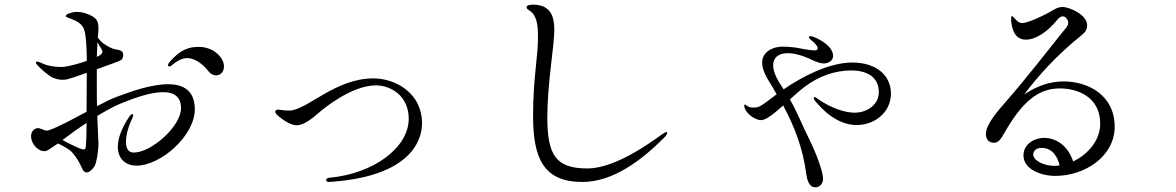

<svg xmlns="http://www.w3.org/2000/svg" viewBox="-20 -760 5040 823"><path d="M700 -399C629 -399 542 -368 483 -346C458 -337 428 -322 396 -305C395 -331 395 -357 395 -383V-463C438 -479 478 -493 485 -496C501 -502 508 -507 508 -526C508 -546 485 -546 472 -549C458 -552 442 -561 423 -574C414 -580 406 -590 399 -599C400 -606 400 -612 401 -618C401 -621 402 -629 402 -639C402 -654 400 -672 386 -683C370 -696 339 -709 309 -709C299 -709 289 -707 280 -704C273 -702 262 -697 262 -691C262 -687 269 -686 275 -683C294 -675 328 -666 340 -635C350 -609 352 -540 352 -499C317 -487 277 -476 257 -474C251 -473 244 -473 238 -473C208 -473 181 -480 169 -485C166 -486 147 -496 139 -496C136 -496 134 -495 134 -492C134 -488 138 -483 142 -479C146 -474 170 -451 194 -434C210 -423 230 -418 248 -418C255 -418 262 -419 268 -420C280 -423 314 -434 352 -448C352 -399 351 -337 351 -281C291 -249 230 -215 187 -201C184 -200 182 -200 180 -200C172 -200 152 -211 142 -211C136 -211 113 -204 113 -176C113 -147 139 -112 171 -112C184 -112 198 -126 229 -145C247 -136 276 -122 290 -106C307 -87 321 -63 330 -42C338 -22 347 -21 354 -21C363 -21 380 -37 387 -51C393 -63 402 -109 402 -145C402 -153 399 -202 397 -263C435 -286 471 -306 504 -319C561 -342 628 -365 679 -365C724 -365 756 -347 756 -296C756 -219 629 -106 553 -106C528 -106 520 -127 520 -152C520 -183 532 -221 541 -240C548 -254 551 -262 551 -266C551 -270 549 -271 547 -271C543 -271 539 -267 534 -260C499 -207 485 -164 485 -131C485 -78 520 -50 565 -50C670 -50 815 -179 815 -291C815 -373 765 -399 700 -399ZM398 -579C403 -569 409 -559 413 -553C417 -547 419 -543 419 -538C419 -534 417 -531 412 -526C409 -523 403 -520 395 -516C396 -533 396 -557 398 -579ZM832 -559C792 -559 754 -550 705 -492C702 -488 700 -484 700 -481C700 -477 703 -475 707 -475C714 -475 724 -490 748 -502C758 -507 770 -511 782 -511C812 -511 846 -490 875 -453C883 -443 894 -437 906 -437C923 -437 940 -449 940 -476C940 -512 897 -559 832 -559ZM348 -132C347 -122 344 -119 338 -119C328 -119 271 -146 248 -160C282 -186 317 -211 351 -233C351 -179 349 -138 348 -132Z M1388 20 1405 19C1771 -9 1789 -186 1789 -232C1789 -359 1678 -424 1580 -424C1415 -424 1295 -286 1219 -286C1197 -286 1180 -290 1171 -290C1167 -290 1160 -289 1160 -281C1160 -276 1164 -270 1174 -262C1186 -252 1222 -223 1252 -223C1286 -223 1327 -260 1347 -277C1364 -292 1486 -394 1591 -394C1658 -394 1732 -347 1732 -251C1732 -127 1581 -15 1391 2C1382 3 1378 7 1378 12C1378 16 1382 20 1388 20Z M2476 20C2606 20 2727 -70 2827 -170C2834 -177 2840 -185 2840 -190C2840 -193 2839 -194 2837 -194C2832 -194 2824 -188 2816 -183C2656 -66 2558 -38 2498 -38C2365 -38 2326 -92 2326 -257C2326 -322 2333 -407 2342 -482C2350 -549 2356 -602 2356 -632C2356 -690 2340 -740 2265 -740C2257 -740 2237 -739 2237 -729C2237 -725 2240 -721 2245 -718C2283 -695 2286 -653 2286 -597C2286 -516 2265 -423 2265 -263C2265 -83 2309 20 2476 20Z M3634 -492C3532 -492 3416 -430 3339 -377C3317 -410 3294 -447 3294 -480C3294 -511 3315 -532 3356 -532C3400 -532 3447 -510 3459 -504C3482 -493 3498 -488 3512 -488C3528 -488 3551 -498 3551 -520C3551 -559 3501 -587 3479 -597C3468 -602 3459 -605 3453 -605C3451 -605 3450 -605 3449 -604C3447 -602 3447 -599 3449 -596C3451 -593 3456 -589 3463 -583C3469 -579 3485 -563 3485 -553C3485 -546 3480 -544 3470 -544C3449 -544 3410 -553 3391 -556C3371 -559 3353 -560 3336 -560C3284 -560 3247 -532 3247 -493C3247 -471 3255 -447 3271 -420C3285 -398 3297 -377 3309 -356L3296 -346C3237 -301 3232 -299 3209 -299C3196 -299 3189 -301 3180 -308C3177 -310 3175 -312 3173 -312C3171 -312 3170 -309 3170 -306C3170 -305 3170 -304 3171 -300C3179 -272 3217 -245 3242 -245C3264 -245 3298 -273 3337 -308C3389 -210 3421 -124 3436 -15C3439 6 3446 43 3475 43C3495 43 3508 26 3508 6C3508 -20 3485 -90 3448 -165C3420 -220 3397 -280 3366 -334C3386 -352 3407 -371 3428 -387C3489 -434 3561 -458 3628 -458C3708 -458 3747 -421 3747 -365C3747 -311 3697 -277 3643 -277C3596 -277 3538 -301 3493 -331C3479 -341 3475 -344 3472 -344C3470 -344 3468 -343 3468 -340C3468 -335 3472 -329 3480 -320C3536 -255 3595 -224 3653 -224C3726 -224 3799 -276 3799 -359C3799 -440 3732 -492 3634 -492Z M4539 -411C4476 -411 4421 -389 4370 -355C4431 -436 4508 -522 4616 -609C4633 -622 4640 -635 4640 -652C4640 -696 4566 -730 4534 -730C4519 -730 4508 -725 4493 -716C4436 -683 4380 -661 4362 -661C4355 -661 4345 -664 4335 -675C4326 -685 4320 -691 4318 -691C4315 -691 4314 -686 4314 -683C4314 -681 4314 -674 4315 -664C4321 -611 4345 -590 4377 -590C4422 -590 4473 -627 4510 -673C4519 -684 4527 -690 4536 -690C4547 -690 4559 -675 4559 -662C4559 -648 4546 -637 4532 -619C4473 -545 4371 -415 4301 -335C4254 -281 4206 -227 4206 -185C4206 -167 4215 -148 4241 -148C4265 -148 4275 -174 4295 -207C4372 -337 4441 -381 4523 -381C4601 -381 4696 -343 4696 -230C4696 -158 4643 -98 4580 -68C4558 -136 4506 -169 4456 -169C4412 -169 4367 -141 4367 -94C4367 -35 4441 -6 4504 -6C4628 -6 4758 -88 4758 -217C4758 -353 4643 -411 4539 -411ZM4499 -49C4457 -49 4409 -71 4409 -97C4409 -112 4420 -126 4445 -126C4493 -126 4514 -85 4522 -51C4515 -50 4507 -49 4499 -49Z"/></svg>

Font: Shippori Mincho OTF
Style: Regular
Weight: 400
Designer: FONTDASU
Foundry: FONTDASU / Google Inc. / but / Adobe
Version: Version 3.300;hotconv 1.0.109;makeotfexe 2.5.65596